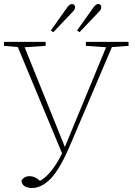

<svg xmlns="http://www.w3.org/2000/svg" viewBox="-20 -886 672 959"><path d="M0 -657V-677H208V-657L103 -650L304 -152L510 -650L409 -657V-677H622V-657L539 -651L332 -165Q281 -44 235 4.5Q189 53 139 53Q120 53 105 45Q90 37 87 18Q92 6 103 0Q114 -6 127 -6Q140 -6 151.5 -1.5Q163 3 180 17Q211 0 239.5 -37Q268 -74 290 -120L69 -651ZM234 -734 315 -848Q327 -866 340 -866Q347 -866 351 -861Q355 -856 355 -851Q355 -844 352.5 -839Q350 -834 342 -826L246 -725ZM365 -734 446 -848Q458 -866 471 -866Q478 -866 482 -861Q486 -856 486 -851Q486 -844 483.5 -839Q481 -834 473 -826L377 -725Z"/></svg>

Font: Source Serif Pro ExtraLight
Style: Regular
Weight: 200
Designer: Frank Grießhammer
Foundry: Adobe Systems Incorporated
Version: Version 3.001;hotconv 1.0.111;makeotfexe 2.5.65597